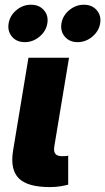

<svg xmlns="http://www.w3.org/2000/svg" viewBox="-20 -781 441 804"><path d="M188.5 2.4Q95.2 2.4 58.6 -34.4Q22 -71.3 34.7 -149.9L99.1 -539.1H269L207.5 -168.5Q204.1 -147 211.7 -137Q219.2 -127 239.7 -127Q249 -127 255.1 -127.4Q261.2 -127.9 265.6 -129.4V-7.8Q253.4 -4.4 233.6 -1Q213.9 2.4 188.5 2.4ZM305.2 -604.5Q271 -604.5 251.5 -627.4Q231.9 -650.4 237.3 -683.1Q242.7 -715.8 270 -738.5Q297.4 -761.2 331.1 -761.2Q365.2 -761.2 385 -738.5Q404.8 -715.8 399.4 -683.1Q394 -650.4 366.5 -627.4Q338.9 -604.5 305.2 -604.5ZM84 -604.5Q49.8 -604.5 30.3 -627.4Q10.7 -650.4 16.1 -683.1Q21.5 -715.8 48.6 -738.5Q75.7 -761.2 109.9 -761.2Q144 -761.2 163.8 -738.5Q183.6 -715.8 178.2 -683.1Q172.9 -650.4 145.3 -627.4Q117.7 -604.5 84 -604.5Z"/></svg>

Font: Inter 18pt ExtraBold
Style: Italic
Weight: 800
Italic angle: -9.3988°
Designer: Rasmus Andersson
Foundry: rsms
Version: Version 4.001;git-66647c0bb